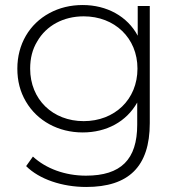

<svg xmlns="http://www.w3.org/2000/svg" viewBox="-20 -546 722 764"><path d="M49 -273C49 -224 60 -181 83 -142C128 -65 212 -19 309 -19C404 -19 483 -62 526 -138V-50C526 89 461 153 322 153C239 153 163 125 111 77L84 115C136 167 227 198 323 198C492 198 576 117 576 -56V-522H528V-404C487 -481 405 -526 309 -526C260 -526 216 -515 177 -494C97 -451 49 -370 49 -273ZM128 -381C164 -444 232 -481 313 -481C436 -481 527 -395 527 -273C527 -150 436 -64 313 -64C190 -64 100 -150 100 -273C100 -314 109 -350 128 -381Z"/></svg>

Font: Montserrat Light
Style: Regular
Weight: 300
Designer: Julieta Ulanovsky
Foundry: Julieta Ulanovsky
Version: Version 7.200